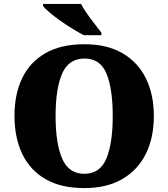

<svg xmlns="http://www.w3.org/2000/svg" viewBox="-20 -951 860 981"><path d="M411 10Q291 10 212 -36Q133 -82 93.5 -165Q54 -248 54 -359Q54 -470 93.5 -552Q133 -634 212.5 -679.5Q292 -725 412 -725Q526 -725 605 -679.5Q684 -634 725 -551.5Q766 -469 766 -358Q766 -247 725 -164.5Q684 -82 604.5 -36Q525 10 411 10ZM411 -63Q491 -63 523.5 -141Q556 -219 556 -358Q556 -498 524 -575Q492 -652 412 -652Q331 -652 297.5 -575Q264 -498 264 -358Q264 -219 297.5 -141Q331 -63 411 -63ZM408 -771Q382 -785 350 -804.5Q318 -824 287 -846Q256 -868 232.5 -888Q209 -908 200 -921V-931H394Q405 -909 424 -882Q443 -855 463.5 -829Q484 -803 498 -784V-771Z"/></svg>

Font: Noto Serif Hentaigana Black
Style: Regular
Weight: 900
Designer: Kazuhiro Yamada
Foundry: nipponia
Version: Version 1.000; ttfautohint (v1.8.4.7-5d5b)